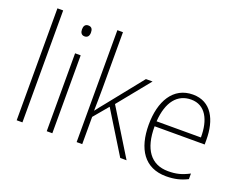

<svg xmlns="http://www.w3.org/2000/svg" viewBox="-118 -987 1551 1225"><g transform="rotate(20 658.0 -375.0)"><path d="M121 0V-760H82V0Z M305 -725C283 -725 275 -709 275 -688C275 -667 284 -651 305 -651C327 -651 336 -666 336 -688C336 -709 329 -725 305 -725ZM324 -529H286V0H324Z M527 -375V-760H489V0H527V-185L610 -284L785 0H828L636 -312L812 -529H767L575 -289C557 -268 544 -250 526 -227H525C526 -278 527 -324 527 -375Z M1084 -539C950 -539 883 -421 883 -262C883 -99 951 10 1099 10C1156 10 1199 -1 1243 -23V-61C1191 -34 1154 -25 1100 -25C983 -25 921 -110 922 -265H1262V-297C1262 -431 1209 -539 1084 -539ZM1084 -505C1181 -505 1225 -418 1224 -299H923C932 -435 992 -505 1084 -505Z"/></g></svg>

Font: Noto Sans SemiCondensed ExtraLight
Style: Regular
Weight: 200
Width: 4
Designer: Monotype Design Team
Foundry: Monotype Imaging Inc.
Version: Version 2.013